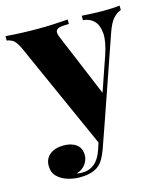

<svg xmlns="http://www.w3.org/2000/svg" viewBox="-124 -600 754 871"><g transform="rotate(-15 253.5 -165.0)"><path d="M519 -518V-497Q500 -491 482.5 -472Q465 -453 449 -406L316 -22L272 71L43 -441Q26 -479 10 -488Q-6 -497 -17 -497V-518Q20 -515 59 -513.5Q98 -512 133 -512Q177 -512 211 -514Q245 -516 275 -518V-497Q256 -497 239 -495Q222 -493 215.5 -483.5Q209 -474 219 -450L346 -146L336 -139L397 -316Q418 -377 415 -416Q412 -455 392 -475Q372 -495 341 -497V-518Q356 -517 374.5 -516Q393 -515 411 -514.5Q429 -514 442 -514Q461 -514 484 -515Q507 -516 519 -518ZM316 -22 276 92Q267 117 256.5 135Q246 153 232 164Q218 175 196.5 181.5Q175 188 142 188Q116 188 87.5 179.5Q59 171 39.5 152Q20 133 20 101Q20 68 44 48.5Q68 29 109 29Q146 29 168.5 46Q191 63 191 97Q191 118 177 138Q163 158 133 168Q140 169 148.5 169.5Q157 170 162 170Q193 170 217 150.5Q241 131 255 90L290 -16Z"/></g></svg>

Font: Playfair Display ExtraBold
Style: Regular
Weight: 800
Designer: Claus Eggers Sørensen
Foundry: Claus Eggers Sørensen
Version: Version 1.203